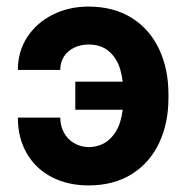

<svg xmlns="http://www.w3.org/2000/svg" viewBox="-20 -559 571 589"><path d="M164.9 -344.5H34.8Q34.8 -400.9 63.4 -444.9Q92 -489 141.6 -513.9Q191.3 -538.8 251.5 -538.8Q329 -538.8 384.3 -504Q439.7 -469.1 468.2 -408Q496.7 -346.9 496.7 -271.2V-257.8Q496.7 -181.5 468.4 -120.9Q440.2 -60.3 384.9 -25.3Q329.5 9.8 251.5 9.8Q188.2 9.8 139 -15.6Q89.8 -41 62.3 -88.3Q34.8 -135.5 34.8 -198.2H164.9Q164.9 -173.3 175.7 -153Q186.4 -132.6 206 -120.6Q225.6 -108.6 251.5 -107.6Q290.4 -108.6 314.6 -130.4Q338.7 -152.2 348.6 -185Q358.5 -217.8 358.5 -257.8V-271.2Q358.5 -313.3 348.6 -346.8Q338.6 -380.4 314.4 -401.4Q290.3 -422.4 251.5 -422.4Q226.9 -422.4 207.1 -412.6Q187.2 -402.9 176.1 -385.5Q164.9 -368.1 164.9 -344.5ZM401 -222.3H211V-308.4H401Z"/></svg>

Font: Pretendard GOV Variable
Style: Regular
Weight: 400
Designer: Base glyphs from Inter by Rasmus Andersson; Hangul glyphs from Noto Sans CJK(Source Han Sans) by Jang Soo-young and Kang
Foundry: Kil Hyung-jin
Version: Version 1.307;Glyphs 3.2 (3192)